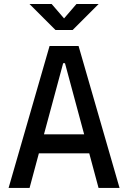

<svg xmlns="http://www.w3.org/2000/svg" viewBox="-20 -918 626 938"><path d="M22 0 222.2 -693.4H363.8L564 0H461.4L416 -168.9H169.9L124.5 0ZM194.8 -261.7H391.1L297.4 -609.4H288.6ZM251 -771.5 124 -898.4H232.4L293 -828.1L353.5 -898.4H461.9L335 -771.5Z"/></svg>

Font: Cascadia Code NF
Style: Regular
Weight: 400
Monospace: yes
Designer: Aaron Bell
Foundry: Saja Typeworks
Version: Version 2404.023; ttfautohint (v1.8.4)